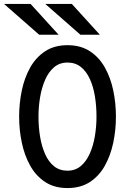

<svg xmlns="http://www.w3.org/2000/svg" viewBox="-34 -941 670 973"><path d="M308 12Q241.5 12 194.8 -18.8Q148 -49.5 119 -101.5Q90 -153.5 76.5 -218Q63 -282.5 63 -350Q63 -418 76.5 -482.5Q90 -547 119 -598.8Q148 -650.5 194.8 -681.2Q241.5 -712 308 -712Q375 -712 421.8 -681.2Q468.5 -650.5 497.5 -598.8Q526.5 -547 540 -482.5Q553.5 -418 553.5 -350Q553.5 -282.5 540 -218Q526.5 -153.5 497.5 -101.5Q468.5 -49.5 421.8 -18.8Q375 12 308 12ZM308 -76Q348 -76 376 -100Q404 -124 421.5 -163.8Q439 -203.5 447 -252Q455 -300.5 455 -350Q455 -403.5 447 -452.8Q439 -502 421.5 -540.5Q404 -579 376 -601.5Q348 -624 308 -624Q268 -624 240 -600.2Q212 -576.5 194.8 -536.8Q177.5 -497 169.2 -448.5Q161 -400 161 -350Q161 -297 169.2 -247.8Q177.5 -198.5 194.8 -159.8Q212 -121 240 -98.5Q268 -76 308 -76ZM373.5 -765 195.5 -921H330L472 -765ZM164.5 -765 -13.5 -921H121L263 -765Z"/></svg>

Font: Overpass Mono Light Medium
Style: Regular
Weight: 500
Monospace: yes
Version: Version 4.000